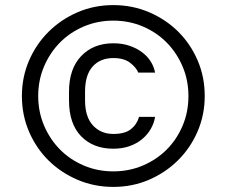

<svg xmlns="http://www.w3.org/2000/svg" viewBox="-20 -727 890 754"><path d="M425 7Q350 7 284.5 -21Q219 -49 170.5 -97Q122 -145 94 -210Q66 -275 66 -350Q66 -424 94 -489Q122 -554 171 -602.5Q220 -651 285 -679Q350 -707 425 -707Q500 -707 565.5 -679Q631 -651 679.5 -603Q728 -555 756 -490Q784 -425 784 -350Q784 -276 756 -211Q728 -146 679 -97.5Q630 -49 565 -21Q500 7 425 7ZM425 -54Q487 -54 541 -77Q595 -100 634.5 -139.5Q674 -179 697 -233Q720 -287 720 -350Q720 -412 697 -466Q674 -520 634.5 -560Q595 -600 541 -623Q487 -646 425 -646Q363 -646 309 -623Q255 -600 215.5 -560Q176 -520 153 -466Q130 -412 130 -350Q130 -288 153 -234Q176 -180 215.5 -140Q255 -100 309 -77Q363 -54 425 -54ZM425 -143Q346 -143 298.5 -192Q251 -241 251 -333V-367Q251 -457 299 -507Q347 -557 425 -557Q461 -557 489.5 -547Q518 -537 539 -521Q560 -505 572.5 -484.5Q585 -464 589 -442H523Q515 -462 491 -480.5Q467 -499 425 -499Q374 -499 344 -466Q314 -433 314 -367V-333Q314 -268 345 -234.5Q376 -201 425 -201Q471 -201 494.5 -220Q518 -239 526 -268H589Q585 -243 572 -220.5Q559 -198 538 -180.5Q517 -163 488.5 -153Q460 -143 425 -143Z"/></svg>

Font: PT Root UI
Style: Regular
Weight: 400
Designer: Vitaly Kuzmin
Foundry: ParaType Ltd.
Version: Version 2.001G